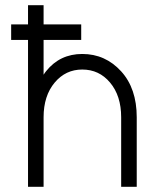

<svg xmlns="http://www.w3.org/2000/svg" viewBox="-20 -720 609 740"><path d="M23 -566H88V0H148V-268Q148 -351 191 -402Q233 -452 297 -452Q362 -452 404 -402Q447 -351 447 -268V0H507V-268Q507 -379 447 -445Q386 -512 297 -512Q211 -512 158 -446Q156 -443 153 -439.5Q150 -436 148 -432V-566H293V-626H148V-700H88V-626H23Z"/></svg>

Font: Unageo Variable
Style: Regular
Weight: 300
Designer: Richard Sepsi
Foundry: Richard Sepsi
Version: Version 2.200